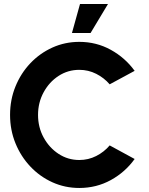

<svg xmlns="http://www.w3.org/2000/svg" viewBox="-20 -921 739 954"><path d="M374 13Q303 13 240.5 -15.2Q178 -43.5 130.8 -93.5Q83.5 -143.5 56.8 -209.2Q30 -275 30 -350Q30 -425.5 56.8 -491.2Q83.5 -557 130.8 -606.8Q178 -656.5 240.5 -684.8Q303 -713 374 -713Q459 -713 530.5 -673.5Q602 -634 649 -569L525 -502Q497 -534.5 458 -554.2Q419 -574 374 -574Q317.5 -574 271 -543.8Q224.5 -513.5 196.8 -462.5Q169 -411.5 169 -350Q169 -288.5 196.8 -237.8Q224.5 -187 271 -156.5Q317.5 -126 374 -126Q419 -126 458 -145.8Q497 -165.5 525 -198.5L649 -131Q602 -65.5 530.5 -26.2Q459 13 374 13ZM337.5 -757 377.5 -901H516.5L430 -757Z"/></svg>

Font: Urbanist ExtraBold
Style: Regular
Weight: 800
Designer: Corey Hu
Foundry: Corey Hu
Version: Version 1.330; ttfautohint (v1.8.4.7-5d5b)